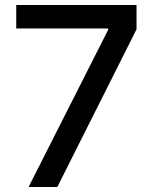

<svg xmlns="http://www.w3.org/2000/svg" viewBox="-20 -747 619 767"><path d="M94.2 0 412.1 -627.9V-633.3H44.9V-727.1H525.4V-629.9L209 0Z"/></svg>

Font: Karasuma Gothic
Style: Regular
Weight: 500
Designer: Rasmus Andersson / Ryoko Nishizuka
Foundry: Genbu
Version: Version 1.00